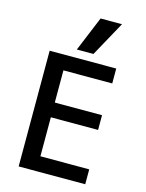

<svg xmlns="http://www.w3.org/2000/svg" viewBox="-144 -1085 887 1170"><g transform="rotate(15 300.0 -500.0)"><path d="M92 0V-730H512V-636H204V-433H502V-340H204V-94H512V0ZM355 -780H250L341 -1000H476Z"/></g></svg>

Font: M PLUS Code Latin Expanded Medium
Style: Regular
Weight: 500
Width: 7
Designer: Coji Morishita
Foundry: UNDERFOREST DESIGN
Version: Version 1.002; ttfautohint (v1.8.3)